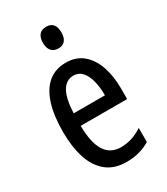

<svg xmlns="http://www.w3.org/2000/svg" viewBox="-187 -827 798 919"><g transform="rotate(-30 212.0 -367.5)"><path d="M218.3 -547.9Q274.4 -547.9 311.8 -516.4Q349.1 -484.9 367.7 -430.9Q386.2 -377 386.2 -308.6V-250H129.4Q130.4 -157.2 159.2 -111.1Q188 -64.9 246.6 -64.9Q276.9 -64.9 305.4 -73.7Q334 -82.5 365.2 -102.5V-24.9Q335.9 -7.3 304 1.2Q272 9.8 235.8 9.8Q167 9.8 124 -25.6Q81.1 -61 61.3 -123.5Q41.5 -186 41.5 -266.6Q41.5 -356.9 61.5 -419.7Q81.5 -482.4 120.8 -515.1Q160.2 -547.9 218.3 -547.9ZM218.8 -476.1Q179.2 -476.1 156.5 -438Q133.8 -399.9 130.4 -318.8H303.2Q303.2 -362.3 294.2 -398.2Q285.2 -434.1 266.4 -455.1Q247.6 -476.1 218.8 -476.1ZM223.1 -743.7Q249.5 -743.7 261.5 -727.8Q273.4 -711.9 273.4 -683.6Q273.4 -655.3 260.7 -639.6Q248 -624 223.1 -624Q198.7 -624 185.1 -639.6Q171.4 -655.3 171.4 -683.6Q171.4 -712.9 184.3 -728.3Q197.3 -743.7 223.1 -743.7Z"/></g></svg>

Font: Open Sans Condensed Medium
Style: Regular
Weight: 500
Width: 3
Designer: Monotype Design Team
Foundry: Monotype Imaging Inc.
Version: Version 3.000